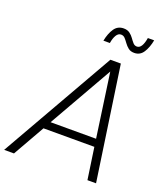

<svg xmlns="http://www.w3.org/2000/svg" viewBox="-173 -1061 1014 1174"><g transform="rotate(20 333.5 -474.0)"><path d="M538 -829Q514 -829 499 -841Q484 -853 473 -868.5Q462 -884 451.5 -895.5Q441 -907 425 -907Q407 -907 395 -887Q383 -867 378 -835H336Q346 -885 367.5 -916.5Q389 -948 428 -948Q452 -948 467.5 -936.5Q483 -925 493.5 -910Q504 -895 514.5 -883Q525 -871 540 -871Q574 -871 586 -943H627Q618 -895 597 -862Q576 -829 538 -829ZM-6 0 416 -740H484L592 0H536L506 -206H175L58 0ZM203 -256H499L440 -672Z"/></g></svg>

Font: Be Vietnam Pro ExtraLight
Style: Italic
Weight: 200
Italic angle: -12°
Designer: Lam Bao, Tony Le, Vietanh Nguyen
Foundry: Yellow Type Foundry
Version: Version 1.002; ttfautohint (v1.8.3)